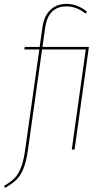

<svg xmlns="http://www.w3.org/2000/svg" viewBox="-57 -755 530 969"><path d="M391.6 -518.1 319.3 0H305.2L376 -505.4H155.3L83.5 5.4Q75.2 62.5 60.5 97.7Q45.9 132.8 25.4 152.6Q4.9 172.4 -32.2 193.4L-36.6 183.1Q-2.9 163.6 15.9 144.8Q34.7 126 48.1 92.8Q61.5 59.6 69.3 5.4L141.6 -505.4H65.9L67.9 -518.1H143.1L157.2 -617.7Q165.5 -674.8 197.3 -705.1Q229 -735.4 279.3 -735.4Q333 -735.4 382.3 -696.3L374.5 -686.5Q329.1 -722.7 278.3 -722.7Q186.5 -722.7 170.9 -615.7L157.2 -518.1Z"/></svg>

Font: Fira Sans Compressed Hair
Style: Italic
Weight: 100
Width: 3
Italic angle: -8°
Designer: Carrois Corporate & Edenspiekermann AG
Foundry: Carrois Corporate GbR & Edenspiekermann AG
Version: Version 4.203;PS 004.203;hotconv 1.0.88;makeotf.lib2.5.64775